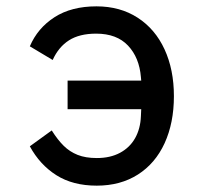

<svg xmlns="http://www.w3.org/2000/svg" viewBox="-20 -573 640 605"><path d="M74 -112 143 -162Q162 -132 180.8 -113.5Q199.5 -95 224.5 -85Q249.5 -75 285 -75Q327.5 -75 358.2 -91.5Q389 -108 405.8 -137.8Q422.5 -167.5 424 -207L425 -229H193V-319H425L424 -330Q419 -391.5 383.5 -429.2Q348 -467 283 -467Q230.5 -467 197.5 -446Q164.5 -425 146 -384L74 -427Q98.5 -484.5 151.8 -518.8Q205 -553 284 -553Q358.5 -553 413.8 -517.2Q469 -481.5 498.5 -417.5Q528 -353.5 528 -270Q528 -186 498.8 -122Q469.5 -58 414.5 -23Q359.5 12 285 12Q209.5 12 157.5 -21Q105.5 -54 74 -112Z"/></svg>

Font: JuliaMono
Style: Bold
Weight: 700
Monospace: yes
Designer: cormullion
Foundry: corm
Version: Version 0.055; ttfautohint (v1.8.4)